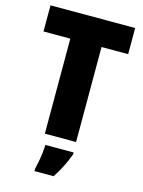

<svg xmlns="http://www.w3.org/2000/svg" viewBox="-136 -793 815 1093"><g transform="rotate(15 271.5 -246.5)"><path d="M364 0H180V-560H22V-714H521V-560H364ZM366 72Q351 112 333.5 147.5Q316 183 291 221H178V207Q183 187 188 160.5Q193 134 196 107Q199 80 200 61H366Z"/></g></svg>

Font: Noto Sans Gurmukhi UI SemiCondensed Black
Style: Regular
Weight: 900
Width: 4
Designer: Jelle Bosma - Monotype Design Team
Foundry: Monotype Imaging Inc.
Version: Version 2.004; ttfautohint (v1.8.4.7-5d5b)